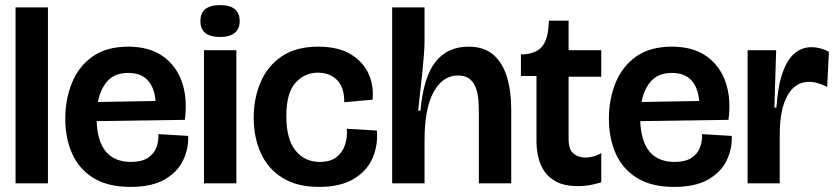

<svg xmlns="http://www.w3.org/2000/svg" viewBox="-20 -719 3283 753"><path d="M41 0V-690H168V0Z M492 14Q402 14 345.5 -21.5Q289 -57 262.5 -117.5Q236 -178 236 -253Q236 -329 262 -393.5Q288 -458 342.5 -497Q397 -536 483 -536Q565 -536 618 -499Q671 -462 693.5 -397.5Q716 -333 705 -249L359 -244Q365 -84 494 -84Q536 -84 560 -100Q584 -116 593.5 -141Q603 -166 601 -193L718 -186Q720 -136 698 -90Q676 -44 625.5 -15Q575 14 492 14ZM483 -433Q431 -433 402.5 -402Q374 -371 364 -319L590 -323Q586 -375 559.5 -404Q533 -433 483 -433Z M780 0V-522H907V0ZM843 -574Q766 -574 766 -636Q766 -699 843 -699Q920 -699 920 -636Q920 -606 900.5 -590Q881 -574 843 -574Z M1232 14Q1144 14 1087 -22Q1030 -58 1002.5 -119.5Q975 -181 975 -257Q975 -333 1002 -396.5Q1029 -460 1085 -498Q1141 -536 1228 -536Q1306 -536 1355 -506.5Q1404 -477 1425.5 -429.5Q1447 -382 1441 -328L1330 -318Q1331 -375 1302.5 -404.5Q1274 -434 1227 -434Q1175 -434 1139 -394.5Q1103 -355 1103 -263Q1103 -173 1139 -128.5Q1175 -84 1234 -84Q1276 -84 1300 -103Q1324 -122 1333.5 -152Q1343 -182 1340 -214L1458 -207Q1463 -147 1440 -96.5Q1417 -46 1365 -16Q1313 14 1232 14Z M1518 0V-252V-690H1645V-555Q1645 -536 1642.5 -503.5Q1640 -471 1636 -432Q1632 -393 1627.5 -354.5Q1623 -316 1620 -285H1629Q1641 -417 1688 -476.5Q1735 -536 1818 -536Q1878 -536 1914.5 -504.5Q1951 -473 1968 -417.5Q1985 -362 1985 -288V0H1858V-275Q1858 -297 1856.5 -322.5Q1855 -348 1847.5 -371Q1840 -394 1823 -408.5Q1806 -423 1776 -423Q1717 -423 1681 -359Q1645 -295 1645 -167V0Z M2248 11Q2196 11 2163.5 -5.5Q2131 -22 2114 -48.5Q2097 -75 2090.5 -105.5Q2084 -136 2084 -164V-421H2023V-506H2038Q2085 -511 2106 -536.5Q2127 -562 2131 -613L2133 -638H2210V-522H2338V-418H2210V-174Q2210 -133 2229 -117Q2248 -101 2276 -101Q2290 -101 2307.5 -105.5Q2325 -110 2338 -119V-4Q2312 4 2290 7.5Q2268 11 2248 11Z M2624 14Q2534 14 2477.5 -21.5Q2421 -57 2394.5 -117.5Q2368 -178 2368 -253Q2368 -329 2394 -393.5Q2420 -458 2474.5 -497Q2529 -536 2615 -536Q2697 -536 2750 -499Q2803 -462 2825.5 -397.5Q2848 -333 2837 -249L2491 -244Q2497 -84 2626 -84Q2668 -84 2692 -100Q2716 -116 2725.5 -141Q2735 -166 2733 -193L2850 -186Q2852 -136 2830 -90Q2808 -44 2757.5 -15Q2707 14 2624 14ZM2615 -433Q2563 -433 2534.5 -402Q2506 -371 2496 -319L2722 -323Q2718 -375 2691.5 -404Q2665 -433 2615 -433Z M2912 0V-266V-522H3024L3017 -297H3025Q3031 -384 3050 -436Q3069 -488 3097.5 -511Q3126 -534 3162 -534Q3197 -534 3231 -516L3224 -378Q3186 -398 3152 -398Q3098 -398 3068 -343.5Q3038 -289 3038 -191V0Z"/></svg>

Font: Bricolage Grotesque 48pt SemiBold
Style: Regular
Weight: 600
Designer: Mathieu Triay
Foundry: Atelier Triay
Version: Version 1.000; ttfautohint (v1.8.4.7-5d5b);gftools[0.9.32]